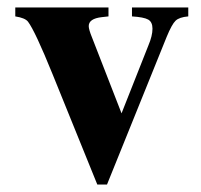

<svg xmlns="http://www.w3.org/2000/svg" viewBox="-20 -481 540 515"><path d="M485 -461V-437Q461 -435 451 -425.5Q441 -416 427 -382L267 14H241L121 -282Q74 -398 55 -423Q47 -433 21 -437V-461H271V-437L253 -435Q218 -431 218 -411Q218 -402 227 -380L306 -177L378 -359Q389 -385 389 -404Q389 -422 377.5 -428.5Q366 -435 334 -437V-461Z"/></svg>

Font: STIX
Style: Bold
Weight: 700
Designer: MicroPress Inc., with final additions and corrections provided by Coen Hoffman, Elsevier (retired)
Version: Version 1.1.1